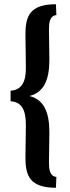

<svg xmlns="http://www.w3.org/2000/svg" viewBox="-20 -780 332 906"><path d="M244 -760C120 -760 100 -703 100 -617C100 -589 102 -520 102 -463C102 -428 101 -356 30 -352V-302C99 -299 102 -231 102 -184C102 -141 100 -66 100 -38C100 49 120 106 244 106L246 55C214 51 211 18 211 -14C211 -45 213 -128 213 -156C213 -251 187 -310 119 -327C187 -344 213 -403 213 -498C213 -526 211 -609 211 -641C211 -672 214 -705 246 -709Z"/></svg>

Font: Quattrocento Sans
Style: Bold
Weight: 700
Designer: Pablo Impallari
Foundry: Pablo Impallari, Igino Marini, Brenda Gallo
Version: Version 2.000